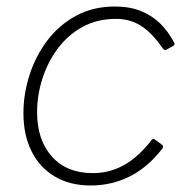

<svg xmlns="http://www.w3.org/2000/svg" viewBox="-20 -560 577 590"><path d="M333 -540Q378 -540 412 -526.5Q446 -513 471 -489Q496 -465 514 -431Q517 -427 516.5 -424.5Q516 -422 514 -420L489 -406Q487 -405 484.5 -407Q482 -409 479 -413Q456 -446 433.5 -465.5Q411 -485 387.5 -493.5Q364 -502 336 -502Q279 -502 234 -477.5Q189 -453 158 -411.5Q127 -370 110.5 -319Q94 -268 94 -215Q94 -130 139.5 -79Q185 -28 265 -28Q317 -28 361.5 -53Q406 -78 446 -130Q452 -136 456 -131L477 -116Q479 -115 480.5 -111.5Q482 -108 480 -105Q458 -76 432.5 -54Q407 -32 379 -18Q351 -4 321 3Q291 10 259 10Q195 10 148.5 -17.5Q102 -45 77 -95Q52 -145 52 -212Q52 -271 70.5 -329Q89 -387 125 -435Q161 -483 213.5 -511.5Q266 -540 333 -540Z"/></svg>

Font: Libre Franklin Thin
Style: Italic
Weight: 100
Italic angle: -8°
Designer: Pablo Impallari, Rodrigo Fuenzalida, Nhung Nguyen
Foundry: Impallari Type
Version: Version 3.000